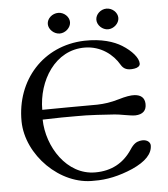

<svg xmlns="http://www.w3.org/2000/svg" viewBox="-53 -790 737 843"><g transform="rotate(-5 315.5 -368.0)"><path d="M496 -697C496 -721 473 -742 448 -742H447C422 -742 399 -721 399 -697C399 -673 422 -651 447 -651C472 -651 496 -673 496 -697ZM283 -697C283 -721 260 -742 235 -742C208 -742 185 -721 185 -697C185 -673 209 -651 234 -651C259 -651 283 -673 283 -697ZM329 6C382 7 439 -5 499 -31C559 -58 589 -90 589 -127C589 -142 572 -157 543 -151C528 -148 515 -141 499 -116C461 -59 407 -30 336 -30C211 -30 128 -161 126 -281L210 -283C323 -283 307 -285 443 -276C464 -275 510 -264 533 -264C566 -265 583 -281 582 -311C581 -337 566 -351 537 -353C520 -354 497 -350 467 -341C392 -319 359 -327 247 -325L128 -324C128 -451 206 -582 339 -580C408 -579 461 -538 488 -491C499 -472 516 -464 547 -469C561 -471 572 -478 572 -489C572 -514 544 -547 502 -573C468 -594 414 -612 338 -610C156 -604 31 -463 33 -281C35 -133 178 12 329 6Z"/></g></svg>

Font: GFS Ignacio
Style: Regular
Weight: 400
Designer: George D. Matthiopoulos
Foundry: George D. Matthiopoulos
Version: Version 1.000